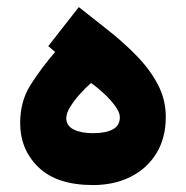

<svg xmlns="http://www.w3.org/2000/svg" viewBox="-20 -535 536 553"><path d="M138.7 -385.3 119.1 -402.3 207 -514.6Q250 -481 293.9 -446Q337.9 -411.1 375 -372.8Q412.1 -334.5 434.8 -291.3Q457.5 -248 457.5 -198.7Q457.5 -137.2 430.4 -93.3Q403.3 -49.3 356 -25.6Q308.6 -2 248 -2Q144 -2 91.1 -53Q38.1 -104 38.1 -180.7Q38.1 -243.2 67.9 -290.3Q97.7 -337.4 138.7 -385.3ZM325.2 -197.3Q325.2 -211.4 311.8 -229.7Q298.3 -248 279.1 -265.9Q259.8 -283.7 242.2 -295.9Q227.5 -283.2 210.9 -264.9Q194.3 -246.6 182.6 -227.8Q170.9 -209 170.9 -194.3Q170.9 -172.9 192.1 -162.1Q213.4 -151.4 247.6 -151.4Q284.7 -151.4 304.9 -162.4Q325.2 -173.3 325.2 -197.3Z"/></svg>

Font: Vazirmatn RD UI Black
Style: Regular
Weight: 900
Designer: Saber Rastikerdar
Foundry: Saber Rastikerdar
Version: Version 33.003